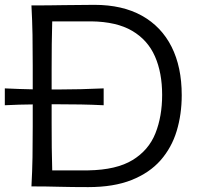

<svg xmlns="http://www.w3.org/2000/svg" viewBox="-32 -766 822 789"><path d="M97.2 0Q100.6 -62.5 101.6 -120.1Q102.5 -177.7 102.5 -246.6V-336.9Q75.7 -336.9 46.9 -335.9Q18.1 -335 -12.2 -333.5V-402.8Q47.4 -399.9 102.5 -398.9V-495.6Q102.5 -564.9 101.6 -622.8Q100.6 -680.7 97.2 -743.7Q169.9 -743.7 230.5 -744.9Q291 -746.1 356 -746.1Q471.2 -746.1 551.3 -701.4Q631.3 -656.7 673.1 -573.7Q714.8 -490.7 714.8 -375Q714.8 -296.4 694.1 -227.8Q673.3 -159.2 627.9 -107.4Q582.5 -55.7 509 -26.4Q435.5 2.9 330.6 2.9Q263.2 2.9 210.7 1.5Q158.2 0 97.2 0ZM182.6 -65.9H331.1Q446.8 -67.9 512.9 -108.4Q579.1 -148.9 606.7 -218.3Q634.3 -287.6 634.3 -376Q634.3 -467.3 604.7 -534.4Q575.2 -601.6 511.2 -639.2Q447.3 -676.8 343.3 -678.2H182.6Q181.2 -630.9 180.7 -584.2Q180.2 -537.6 180.2 -482.4V-398.4H215.3Q296.9 -398.4 394 -402.8V-333.5Q345.2 -335.9 300 -336.7Q254.9 -337.4 215.3 -337.4H180.2V-259.8Q180.2 -205.6 180.7 -159.4Q181.2 -113.3 182.6 -65.9Z"/></svg>

Font: Pinar-DS1-FD Regular
Style: Regular
Weight: 400
Designer: Amin Abedi
Version: Version 3.000